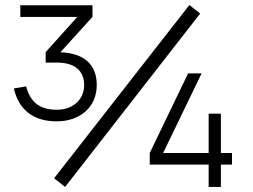

<svg xmlns="http://www.w3.org/2000/svg" viewBox="-20 -741 1003 761"><path d="M773.5 -687.5 730.5 -721 194.5 -34.5 238 0ZM363.5 -404C363.5 -486.5 312 -530 219.5 -534L346.5 -674V-720H60.5V-674H286.5L161 -534.5V-493H204.5C275.5 -493 313.5 -462 313.5 -403C313.5 -347.5 270 -306 205.5 -306C135.5 -306 100.5 -337 83.5 -398.5L35 -390.5C55 -301.5 117 -260 204.5 -260C298 -260 363.5 -317 363.5 -404ZM855.5 0V-88.5H899.5V-134.5H855.5V-290.5H807V-134.5H626.5L779 -450H725.5L573.5 -134.5V-88.5H807V0Z"/></svg>

Font: Vela Sans Light
Style: Regular
Weight: 300
Designer: Principal design: Mikhail Sharanda - project Manrope.
Design modification: Ravid Balaliev
Foundry: Mikhail Sharanda
Version: Version 1.001